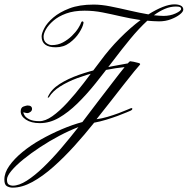

<svg xmlns="http://www.w3.org/2000/svg" viewBox="-137 -565 861 881"><path d="M663 -545Q682 -545 693 -539Q704 -533 704 -521Q704 -511 688 -498.5Q672 -486 647 -476.5Q622 -467 593 -467Q579 -467 565.5 -468Q552 -469 539 -470Q500 -434 460.5 -386Q421 -338 381 -285Q341 -232 300.5 -181.5Q260 -131 218 -90Q176 -49 133.5 -24.5Q91 0 46 0Q6 0 -18 -16Q-42 -32 -42 -54Q-42 -72 -28.5 -76.5Q-15 -81 -11 -81Q10 -81 10 -65Q10 -57 2.5 -51.5Q-5 -46 -11 -46Q-16 -46 -23 -48Q-30 -50 -30 -50Q-30 -45 -24 -35Q-18 -25 -1.5 -17Q15 -9 44 -9Q71 -9 103.5 -32Q136 -55 172 -94Q208 -133 246 -182.5Q284 -232 323 -284Q364 -340 412.5 -389Q461 -438 508 -473Q460 -480 417 -490Q374 -500 333.5 -508Q293 -516 251 -516Q202 -516 166.5 -503Q131 -490 108 -470Q85 -450 74 -430.5Q63 -411 63 -397Q63 -377 75.5 -367.5Q88 -358 101 -358Q129 -358 152 -370.5Q175 -383 193 -400.5Q211 -418 222 -435.5Q233 -453 236 -463Q238 -467 241 -467Q243 -467 245 -465Q247 -463 246 -459Q243 -441 226.5 -415Q210 -389 182.5 -368.5Q155 -348 119 -348Q54 -348 54 -398Q54 -412 66.5 -436Q79 -460 107.5 -484.5Q136 -509 181.5 -526.5Q227 -544 293 -544Q328 -544 370.5 -535.5Q413 -527 458 -516.5Q503 -506 544 -499Q579 -521 609.5 -533Q640 -545 663 -545ZM569 -495Q580 -494 591.5 -493Q603 -492 613 -492Q644 -492 669 -503.5Q694 -515 694 -524Q694 -530 689 -532.5Q684 -535 670 -535Q645 -535 620 -524.5Q595 -514 569 -495ZM470 -277Q483 -277 483.5 -267.5Q484 -258 458 -258Q434 -258 394 -252Q354 -246 308 -234.5Q262 -223 217.5 -206.5Q173 -190 138.5 -168Q104 -146 88 -119Q87 -117 83 -117Q81 -117 83 -121Q98 -155 136.5 -179.5Q175 -204 225 -221.5Q275 -239 325 -250Q375 -261 413 -267.5Q451 -274 465 -277Q467 -277 468 -277Q469 -277 470 -277ZM460 -284Q464 -284 476.5 -281.5Q489 -279 499 -276Q509 -273 505 -268Q499 -262 479 -237.5Q459 -213 430.5 -176.5Q402 -140 369.5 -98.5Q337 -57 306 -18Q330 -21 357 -29Q384 -37 408 -46Q432 -55 448 -62Q464 -69 466 -69Q471 -69 470 -64.5Q469 -60 462 -57Q459 -56 443 -49Q427 -42 402.5 -33Q378 -24 350 -15.5Q322 -7 295 -2Q252 52 204.5 104.5Q157 157 108 200.5Q59 244 11.5 270Q-36 296 -79 296Q-93 296 -105 289.5Q-117 283 -117 259Q-117 228 -94.5 196Q-72 164 -34.5 133Q3 102 50 75.5Q97 49 146.5 28Q196 7 241 -5Q276 -52 313.5 -100.5Q351 -149 383 -191Q415 -233 436 -258.5Q457 -284 460 -284ZM-79 287Q-50 287 -14 264Q22 241 62 202.5Q102 164 143 116Q184 68 223 18Q181 34 135.5 58Q90 82 47.5 110Q5 138 -29.5 166Q-64 194 -84.5 218.5Q-105 243 -105 259Q-105 277 -96.5 282Q-88 287 -79 287Z"/></svg>

Font: Kapakana
Style: Regular
Weight: 400
Designer: Kousuke Nagai
Version: Version 1.002